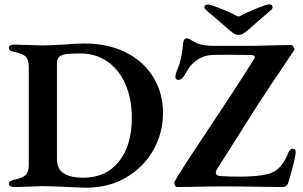

<svg xmlns="http://www.w3.org/2000/svg" viewBox="-20 -860 1401 887"><path d="M274 3Q251 2 225 1Q199 0 174 0Q155 0 115 2Q71 4 44 4Q34 4 27.5 0Q21 -4 21 -10Q21 -18 27 -22.5Q33 -27 47 -30Q85 -38 99 -52Q113 -66 113 -98V-550Q113 -583 99.5 -597.5Q86 -612 47 -620Q34 -622 27.5 -626.5Q21 -631 21 -640Q21 -646 27.5 -650Q34 -654 44 -654Q67 -654 113 -652Q155 -650 177 -650Q198 -650 272 -654Q337 -659 370 -659Q480 -659 562 -617.5Q644 -576 688.5 -503Q733 -430 733 -338Q733 -246 688.5 -167Q644 -88 563.5 -40.5Q483 7 379 7Q352 7 274 3ZM589 -315Q589 -404 559 -472Q529 -540 475 -576.5Q421 -613 353 -613Q310 -613 288.5 -610.5Q267 -608 255 -598.5Q243 -589 243 -568V-128Q243 -79 274.5 -59Q306 -39 365 -39Q470 -39 529.5 -114Q589 -189 589 -315ZM1187 3Q1079 1 1011 1Q963 1 875 3L798 4Q791 4 787.5 -6.5Q784 -17 786 -20Q795 -38 844 -114L942 -262Q1067 -449 1151 -583Q1157 -591 1157 -596Q1157 -605 1140 -606L1039 -607Q982 -607 958 -606Q922 -604 890.5 -583Q859 -562 840 -525Q832 -510 823.5 -500.5Q815 -491 803 -491Q797 -491 793.5 -495.5Q790 -500 790 -506Q790 -514 797 -533Q820 -585 826 -659Q827 -672 831.5 -677.5Q836 -683 845 -683Q851 -683 868 -672Q886 -662 890 -660Q920 -648 976 -648H1097Q1175 -648 1259 -651L1325 -652Q1331 -652 1336.5 -643Q1342 -634 1340 -630L1274 -531Q1190 -409 1085 -240Q1061 -203 1036.5 -163.5Q1012 -124 985 -83Q977 -71 977 -61Q977 -49 996 -47Q1027 -44 1084 -44Q1171 -44 1218 -56Q1250 -64 1273 -88.5Q1296 -113 1313 -157Q1320 -173 1333 -173Q1339 -173 1342.5 -169.5Q1346 -166 1346 -159Q1346 -142 1334 -95Q1322 -48 1311 -14Q1304 4 1287 4ZM1070 -788Q1078 -784 1082 -784Q1086 -784 1094 -788Q1118 -802 1165 -821Q1212 -840 1223 -840Q1239 -840 1239 -827Q1239 -818 1231 -813L1130 -725Q1110 -708 1102 -703.5Q1094 -699 1082 -699Q1070 -699 1062 -704Q1054 -709 1035 -725L933 -813Q924 -821 924 -827Q924 -833 929 -836Q934 -839 942 -839Q953 -839 1000.5 -820Q1048 -801 1070 -788Z"/></svg>

Font: EB Garamond SemiBold
Style: Regular
Weight: 600
Designer: Georg Duffner and Octavio Pardo
Foundry: Georg Duffner
Version: Version 1.000